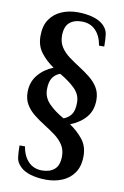

<svg xmlns="http://www.w3.org/2000/svg" viewBox="-95 -725 634 980"><g transform="rotate(10 221.5 -235.0)"><path d="M216 200Q172 200 135.5 189.5Q99 179 80 159Q59 139 55.5 114.5Q52 90 52 51H80Q88 100 115.5 128.5Q143 157 186 157Q227 157 251 136Q275 115 275 68Q275 34 258.5 9Q242 -16 215.5 -35.5Q189 -55 159.5 -73.5Q130 -92 104 -112.5Q78 -133 61.5 -160Q45 -187 45 -225Q45 -276 75 -313Q105 -350 154 -370Q115 -396 87.5 -431.5Q60 -467 60 -518Q60 -571 83 -604.5Q106 -638 144 -654Q182 -670 226 -670Q271 -670 307 -659.5Q343 -649 363 -629Q383 -609 386.5 -584.5Q390 -560 390 -521H363Q355 -570 327.5 -598.5Q300 -627 256 -627Q215 -627 191.5 -606Q168 -585 168 -538Q168 -504 184.5 -479Q201 -454 227.5 -434.5Q254 -415 283 -396.5Q312 -378 338.5 -357Q365 -336 381.5 -309Q398 -282 398 -245Q398 -191 368 -155.5Q338 -120 287 -100Q327 -73 355 -38Q383 -3 383 48Q383 101 360 134.5Q337 168 299 184Q261 200 216 200ZM249 -124Q274 -133 288.5 -153.5Q303 -174 303 -215Q303 -257 271.5 -287.5Q240 -318 193 -345Q169 -337 154.5 -316Q140 -295 140 -255Q140 -213 171 -181.5Q202 -150 249 -124Z"/></g></svg>

Font: El Messiri SemiBold
Style: Regular
Weight: 600
Designer: Mohamed Gaber
Foundry: Kief Type Foundry
Version: Version 2.020; ttfautohint (v1.8.3)